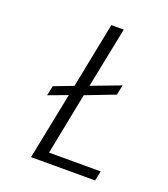

<svg xmlns="http://www.w3.org/2000/svg" viewBox="-130 -793 778 887"><g transform="rotate(20 259.5 -350.0)"><path d="M107 -342 201 -378 265 -700H326L266 -402L409 -456L399 -407L256 -352L196 -48H450L440 0H125L191 -329L97 -294Z"/></g></svg>

Font: Albert Sans Light
Style: Italic
Weight: 300
Italic angle: -11.25°
Designer: Andreas Rasmussen
Foundry: a.Foundry
Version: Version 1.025